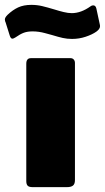

<svg xmlns="http://www.w3.org/2000/svg" viewBox="-67 -769 431 789"><path d="M241 -29Q241 -13 233 -6.5Q225 0 208 0H67Q52 0 46.5 -6Q41 -12 41 -25V-507Q41 -530 60 -530H223Q231 -530 236 -524.5Q241 -519 241 -510ZM229 -609Q209 -609 191 -613Q173 -617 147 -625Q143 -626 117.5 -633Q92 -640 67 -640Q46 -640 31 -634.5Q16 -629 -4 -615Q-12 -610 -16 -610Q-23 -610 -27 -623L-44 -677Q-45 -679 -46 -682Q-47 -685 -47 -689Q-47 -697 -36 -708Q-15 -728 7.5 -738.5Q30 -749 62 -749Q85 -749 106 -744Q127 -739 157 -730Q176 -724 194.5 -719.5Q213 -715 228 -715Q266 -715 305 -743Q310 -747 316 -747Q326 -747 329 -734L343 -669Q344 -666 344 -661Q344 -650 329 -639Q312 -627 285 -618Q258 -609 229 -609Z"/></svg>

Font: Libre Franklin Black
Style: Regular
Weight: 900
Designer: Pablo Impallari, Rodrigo Fuenzalida
Foundry: Impallari Type
Version: Version 1.002; ttfautohint (v1.5)